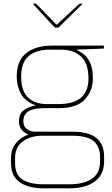

<svg xmlns="http://www.w3.org/2000/svg" viewBox="-20 -781 611 1044"><path d="M546 70V98Q546 167 496.5 205Q447 243 356 243H216Q134 243 87 209.5Q40 176 40 108V78Q40 30 66.5 -2.5Q93 -35 135 -50Q111 -58 97 -76.5Q83 -95 83 -121Q83 -159 106 -179Q129 -199 175 -208Q118 -228 94.5 -270Q71 -312 71 -364Q71 -453 123.5 -493Q176 -533 263 -533H545V-517L394 -511Q419 -499 437.5 -484.5Q456 -470 470.5 -438Q485 -406 485 -354Q485 -288 441.5 -240.5Q398 -193 300 -193H223Q165 -193 136 -176.5Q107 -160 107 -121Q107 -93 126.5 -79Q146 -65 171 -65H371Q462 -65 504 -31Q546 3 546 70ZM236 -215H298Q461 -215 461 -354Q461 -437 420.5 -474Q380 -511 311 -511H253Q177 -511 136 -476.5Q95 -442 95 -364Q95 -287 132 -251Q169 -215 236 -215ZM524 73Q524 17 490 -13Q456 -43 371 -43H209Q149 -43 105.5 -13Q62 17 62 78V108Q62 169 102 195Q142 221 216 221H356Q437 221 480.5 190.5Q524 160 524 98ZM158 -761H176L288 -646L412 -761H430L298 -631H278Z"/></svg>

Font: Exo Thin
Style: Regular
Weight: 250
Designer: Natanael Gama
Foundry: Natanael Gama
Version: Version 1.500; ttfautohint (v1.6)